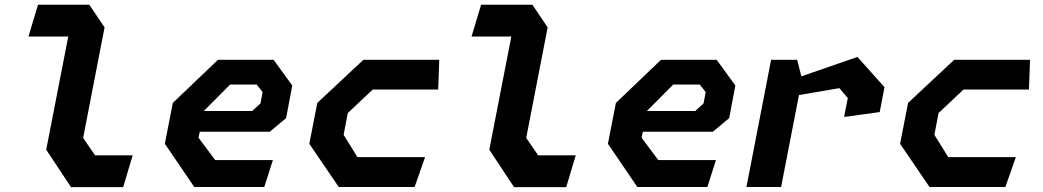

<svg xmlns="http://www.w3.org/2000/svg" viewBox="-20 -785 4380 806"><path d="M278 0.5H497L537 -133H379L329 -206L419 -670L355 -765H139.5L99.5 -631.5H266.5L174 -156.5Z M795.5 0H1089.5L1125.5 -113H883.5L813.5 -206.5L818.5 -232H1112.5L1181 -289L1207 -426L1128.5 -534H895L705.5 -353L672 -181.5ZM835.5 -319 946 -430H1057.5L1082.5 -398.5L1073.5 -351L1038.5 -319Z M1402 0H1720.5L1764.5 -125.5H1480.5L1422.5 -219L1440 -310.5L1544.5 -409H1819.5L1824 -534H1505.5L1312 -353L1278.5 -181.5Z M2138 0.5H2357L2397 -133H2239L2189 -206L2279 -670L2215 -765H1999.5L1959.5 -631.5H2126.5L2034 -156.5Z M2655.5 0H2949.5L2985.5 -113H2743.5L2673.5 -206.5L2678.5 -232H2972.5L3041 -289L3067 -426L2988.5 -534H2755L2565.5 -353L2532 -181.5ZM2695.5 -319 2806 -430H2917.5L2942.5 -398.5L2933.5 -351L2898.5 -319Z M3523.5 -294 3673 -314.5 3693 -419 3579.5 -546 3344 -464.5 3326.5 -534H3217L3113.5 0H3259L3334 -386L3503.5 -415L3539 -373.5Z M3882 0H4200.5L4244.5 -125.5H3960.5L3902.5 -219L3920 -310.5L4024.5 -409H4299.5L4304 -534H3985.5L3792 -353L3758.5 -181.5Z"/></svg>

Font: Monaspace Krypton
Style: Bold Italic
Weight: 700
Italic angle: -11°
Designer: Riley Cran & the Lettermatic Team
Foundry: Lettermatic
Version: Version 1.101 (Monaspace Krypton)